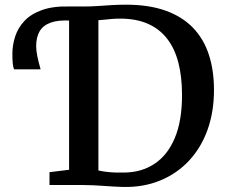

<svg xmlns="http://www.w3.org/2000/svg" viewBox="-20 -770 942 799"><path d="M490.5 8Q471.5 7.5 451 6.2Q430.5 5 409.5 3.5Q388.5 2 368.2 1Q348 0 329 0H186V-53.5L267.5 -63.5V-743H328Q359.5 -743 388 -745Q416.5 -747 445 -748.8Q473.5 -750.5 504.5 -750.5Q599.5 -750.5 668.8 -725.8Q738 -701 782.8 -654.8Q827.5 -608.5 849 -543Q870.5 -477.5 870.5 -395.5Q870.5 -305 843.8 -230.2Q817 -155.5 766.8 -101.5Q716.5 -47.5 646.5 -18.8Q576.5 10 490.5 8ZM499.5 -52Q569.5 -53 623.2 -88.5Q677 -124 707.2 -195.2Q737.5 -266.5 737.5 -374.5Q737.5 -450.5 722.2 -509.5Q707 -568.5 675.2 -609.2Q643.5 -650 595 -671.2Q546.5 -692.5 480.5 -692.5Q460.5 -692.5 443.8 -691Q427 -689.5 413.5 -688Q400 -686.5 389.5 -686V-60.5Q408 -56.5 426 -54.5Q444 -52.5 462.2 -52Q480.5 -51.5 499.5 -52ZM38.5 -481.5Q34.5 -491 33 -506.5Q31.5 -522 31.5 -545.5Q31.5 -582.5 43.2 -618.5Q55 -654.5 82 -683.2Q109 -712 155.5 -728.5Q202 -745 271 -743L279 -713.5L271 -684.5Q222 -687 190.8 -675.8Q159.5 -664.5 145 -640Q130.5 -615.5 130.5 -577.5Q130.5 -559.5 135.5 -535.2Q140.5 -511 149 -481.5Z"/></svg>

Font: Merriweather SemiBold
Style: Regular
Weight: 600
Version: Version 2.100